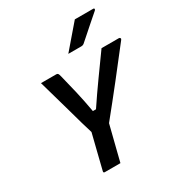

<svg xmlns="http://www.w3.org/2000/svg" viewBox="-216 -1089 1149 1233"><g transform="rotate(-30 359.0 -473.0)"><path d="M315 0H199Q188 0 191 -12Q207 -76 222.5 -139.5Q238 -203 254 -266Q244 -297 229.5 -348Q215 -399 198 -460.5Q181 -522 163 -584Q145 -646 130 -700H244Q252 -700 256 -694.5Q260 -689 264 -672Q281 -605 297.5 -534Q314 -463 329 -378H352Q408 -462 465.5 -542Q523 -622 579 -700H707Q714 -700 717 -694.5Q720 -689 715 -683Q633 -577 549.5 -471Q466 -365 380 -259Q370 -219 360 -179.5Q350 -140 340 -100Q334 -75 327.5 -50Q321 -25 315 0ZM523 -946H660Q666 -946 667 -941Q668 -936 663 -931Q639 -910 620.5 -894Q602 -878 585 -863Q568 -848 546 -828.5Q524 -809 492 -781Q484 -775 473 -775H376Q414 -820 449 -860Q484 -900 523 -946Z"/></g></svg>

Font: Recursive Sn Lnr St SmB
Style: Italic
Weight: 600
Italic angle: -15°
Version: Version 1.079;hotconv 1.0.112;makeotfexe 2.5.65598; ttfautoh